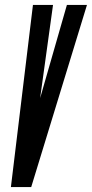

<svg xmlns="http://www.w3.org/2000/svg" viewBox="-20 -755 371 775"><path d="M113 -735 24 0H106L331 -735H250L142 -359L194 -735Z"/></svg>

Font: League Gothic Condensed Italic
Style: Regular
Weight: 400
Width: 3
Designer: Tyler Finck
Foundry: The League of Moveable Type
Version: Version 1.001;PS 001.001;hotconv 1.0.56;makeotf.lib2.0.21325